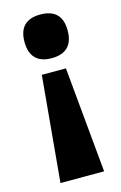

<svg xmlns="http://www.w3.org/2000/svg" viewBox="-107 -588 486 769"><g transform="rotate(-15 136.0 -203.5)"><path d="M85 -305H185L226 133H45ZM141 -540Q231 -540 231 -450Q231 -405 208.5 -382Q186 -359 141 -359Q97 -359 74.5 -382Q52 -405 52 -450Q52 -495 74.5 -517.5Q97 -540 141 -540Z"/></g></svg>

Font: Bricolage Grotesque 96pt ExtraBold SemiCondensed ExtraBold
Style: Regular
Weight: 800
Width: 4
Version: Version 1.001;gftools[0.9.33.dev8+g029e19f]